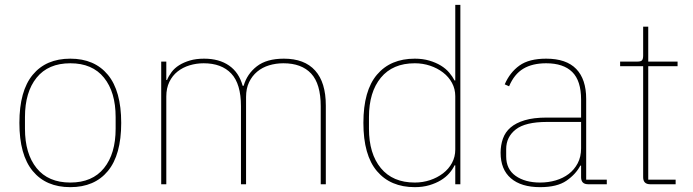

<svg xmlns="http://www.w3.org/2000/svg" viewBox="-20 -760 2858 792"><path d="M270 12Q170 12 115 -54.5Q60 -121 60 -253Q60 -385 115 -451.5Q170 -518 270 -518Q370 -518 425 -451.5Q480 -385 480 -253Q480 -121 425 -54.5Q370 12 270 12ZM270 -7Q361 -7 409 -66.5Q457 -126 457 -229V-277Q457 -380 409 -439.5Q361 -499 270 -499Q179 -499 131 -439.5Q83 -380 83 -277V-229Q83 -126 131 -66.5Q179 -7 270 -7Z M645 -506H666V-430H669Q676 -447 688 -463Q700 -479 719 -491Q738 -503 763.5 -510.5Q789 -518 822 -518Q884 -518 925 -489.5Q966 -461 981 -406H985Q999 -455 1039.5 -486.5Q1080 -518 1151 -518Q1236 -518 1280 -469Q1324 -420 1324 -325V0H1303V-322Q1303 -414 1263.5 -456.5Q1224 -499 1149 -499Q1118 -499 1090 -490.5Q1062 -482 1041 -464.5Q1020 -447 1007.5 -421Q995 -395 995 -360V0H974V-322Q974 -414 934 -456.5Q894 -499 820 -499Q790 -499 762 -490.5Q734 -482 712.5 -465Q691 -448 678.5 -422Q666 -396 666 -362V0H645Z M1855 -78Q1847 -61 1833 -45Q1819 -29 1798.5 -16.5Q1778 -4 1751 4Q1724 12 1691 12Q1591 12 1535 -54Q1479 -120 1479 -253Q1479 -386 1535 -452Q1591 -518 1691 -518Q1724 -518 1751 -510Q1778 -502 1798.5 -489.5Q1819 -477 1833 -460.5Q1847 -444 1855 -428H1858V-740H1879V0H1858V-78ZM1691 -7Q1724 -7 1754 -17Q1784 -27 1807.5 -45Q1831 -63 1844.5 -88Q1858 -113 1858 -143V-363Q1858 -393 1844.5 -418Q1831 -443 1807.5 -461Q1784 -479 1754 -489Q1724 -499 1691 -499Q1600 -499 1551 -439.5Q1502 -380 1502 -277V-229Q1502 -126 1551 -66.5Q1600 -7 1691 -7Z M2406 0Q2377 0 2377 -29V-77H2374Q2355 -41 2316.5 -14.5Q2278 12 2208 12Q2130 12 2087.5 -24.5Q2045 -61 2045 -130Q2045 -161 2054.5 -188Q2064 -215 2086 -234Q2108 -253 2144.5 -264Q2181 -275 2235 -275H2377V-349Q2377 -427 2340.5 -463Q2304 -499 2233 -499Q2176 -499 2138.5 -476.5Q2101 -454 2080 -404L2062 -412Q2083 -461 2122.5 -489.5Q2162 -518 2233 -518Q2316 -518 2357 -475.5Q2398 -433 2398 -352V-19H2483V0ZM2208 -7Q2242 -7 2272.5 -16Q2303 -25 2326 -42.5Q2349 -60 2363 -86.5Q2377 -113 2377 -148V-257H2236Q2147 -257 2107.5 -226Q2068 -195 2068 -145V-115Q2068 -62 2107 -34.5Q2146 -7 2208 -7Z M2662 0Q2633 0 2633 -29V-487H2538V-506H2610Q2624 -506 2628.5 -511.5Q2633 -517 2633 -531V-650H2654V-506H2775V-487H2654V-19H2767V0H2662Z"/></svg>

Font: IBM Plex Sans KR Thin
Style: Regular
Weight: 100
Designer: Mike Abbink; Paul van der Laan; Pieter van Rosmalen; Wujin Sim; Chorong Kim; Dohee Lee;
Foundry: Sandoll Inc.
Version: Version 1.001